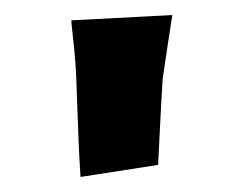

<svg xmlns="http://www.w3.org/2000/svg" viewBox="-20 -724 323 255"><path d="M87 -489Q87 -488 86 -504Q85 -520 84 -546.5Q83 -573 82 -601Q81 -639 77.5 -669Q74 -699 75 -697L209 -704Q209 -705 207 -692Q205 -679 202 -659.5Q199 -640 196 -619Q195 -604 194 -584Q193 -564 192 -545.5Q191 -527 190.5 -515.5Q190 -504 190 -505Z"/></svg>

Font: Truculenta Black
Style: Regular
Weight: 900
Version: Version 1.002